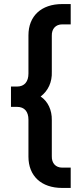

<svg xmlns="http://www.w3.org/2000/svg" viewBox="-20 -765 411 945"><path d="M286 160H328V60H286C254 60 234 38 235 4V-174C236 -223 216 -266 180 -290C217 -318 237 -361 235 -412V-589C234 -623 254 -645 286 -645H328V-745H286C183 -745 120 -686 120 -591V-403C120 -364 101 -339 64 -339H34V-239H64C101 -239 120 -215 120 -176V6C120 101 183 160 286 160Z"/></svg>

Font: Mluvka SemiBold
Style: Regular
Weight: 600
Designer: Modified by Jiří Krblich, Original typeface by Gumpita Rahayu
Foundry: Gumpita Rahayu & Jiří Krblich
Version: Version 2.000;Glyphs 3.1.1 (3134)